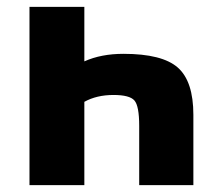

<svg xmlns="http://www.w3.org/2000/svg" viewBox="-20 -540 640 560"><path d="M226 -361Q275 -383 340 -383Q453 -383 498.5 -343Q544 -303 544 -205V0H386V-173Q386 -231 372 -247Q358 -263 311 -263Q262 -263 226 -243V0H66V-520H226Z"/></svg>

Font: Mplus 1p ExtraBold
Style: Regular
Weight: 800
Version: Version 1.061